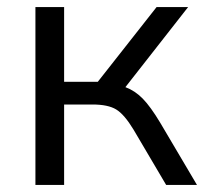

<svg xmlns="http://www.w3.org/2000/svg" viewBox="-20 -522 578 542"><path d="M80 0V-502H161V-291H256L422 -502H511L334 -276Q361 -266 383 -243.5Q405 -221 432 -176L536 0H449L357 -156Q331 -199 308 -213Q285 -227 241 -227H161V0Z"/></svg>

Font: Mulish
Style: Regular
Weight: 400
Designer: Vernon Adams
Foundry: Vernon Adams
Version: Version 3.603; ttfautohint (v1.8.3)